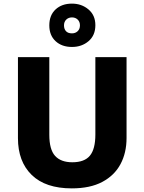

<svg xmlns="http://www.w3.org/2000/svg" viewBox="-20 -1029 797 1059"><path d="M678 -268Q678 -186 644.5 -123.5Q611 -61 544 -25.5Q477 10 376 10Q231 10 155 -64Q79 -138 79 -267V-714H252V-286Q252 -204 284 -169Q316 -134 379 -134Q446 -134 476 -170.5Q506 -207 506 -287V-714H678ZM377 -770Q321 -770 286.5 -802Q252 -834 252 -889Q252 -945 286.5 -977Q321 -1009 377 -1009Q430 -1009 468 -977Q506 -945 506 -890Q506 -834 468.5 -802Q431 -770 377 -770ZM377 -845Q396 -845 408.5 -857Q421 -869 421 -889Q421 -909 408.5 -921Q396 -933 377 -933Q358 -933 345.5 -921Q333 -909 333 -889Q333 -869 344 -857Q355 -845 377 -845Z"/></svg>

Font: Noto Kufi Arabic ExtraBold
Style: Regular
Weight: 800
Designer: Monotype Design Team, David Williams, Khaled Hosny
Foundry: Google LLC
Version: Version 2.109; ttfautohint (v1.8.4.7-5d5b)